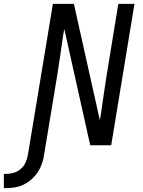

<svg xmlns="http://www.w3.org/2000/svg" viewBox="-122 -755 742 998"><path d="M-102 223V149H-91Q-71 149 -50.5 143Q-30 137 -14 123Q2 109 11 89.5Q20 70 23 50L153 -735H262L397 -130L403 -165L419 -276Q425 -317 431.5 -358.5Q438 -400 445 -441L493 -735H577L456 0H347L219 -574L212 -605L206 -570L190 -459Q184 -418 177.5 -376.5Q171 -335 164 -294L107 50Q104 73 96 96Q88 119 74.5 139.5Q61 160 42 177Q23 194 1 204.5Q-21 215 -44.5 219Q-68 223 -91 223Z"/></svg>

Font: Iosevka Aile
Style: Italic
Weight: 400
Italic angle: -9°
Designer: Belleve Invis
Foundry: Belleve Invis
Version: Version 28.0.1; ttfautohint (v1.8.4)